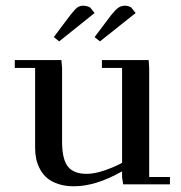

<svg xmlns="http://www.w3.org/2000/svg" viewBox="-20 -651 640 678"><path d="M32.2 -411.1V-439H196.8L199.2 -411.1V-150.9Q199.2 -89.4 219.5 -63.2Q239.7 -37.1 286.1 -37.1Q314.5 -37.1 350.8 -49.8Q387.2 -62.5 411.1 -76.2V-411.1H339.8V-439H504.9L506.8 -411.1V-25.9H580.1V0H415L411.1 -23.9V-45.9Q318.4 6.8 241.2 6.8Q210.4 6.8 186 -1.2Q161.6 -9.3 146.5 -22.2Q131.3 -35.2 121.6 -53.2Q111.8 -71.3 107.9 -89.8Q104 -108.4 104 -128.9V-411.1ZM169.9 -520 228 -597.2Q244.1 -617.7 252.7 -624.3Q261.2 -630.9 274.9 -630.9Q280.3 -630.9 286.4 -629.2Q292.5 -627.4 295.9 -626L298.8 -624L314 -605L189 -504.9ZM314 -520 372.1 -597.2Q387.2 -616.2 397.5 -623.5Q407.7 -630.9 421.9 -630.9Q427.2 -630.9 432.9 -629.2Q438.5 -627.4 441.4 -626L443.8 -624L459 -605L333 -504.9Z"/></svg>

Font: Dehuti Alt
Style: Bold
Weight: 700
Version: Version 1.2